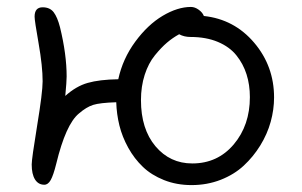

<svg xmlns="http://www.w3.org/2000/svg" viewBox="-20 -559 864 550"><path d="M528.8 -28.8Q485.8 -28.8 449.7 -43.2Q413.6 -57.6 389.2 -81.1Q364.7 -104.5 347.4 -135.7Q330.1 -167 322 -199.7Q314 -232.4 313 -266.1Q266.1 -264.6 246.8 -258.5Q227.5 -252.4 206.1 -233.9Q168.5 -203.1 141.1 -89.8Q132.8 -56.6 125.2 -43.2Q117.7 -29.8 106.9 -29.8Q89.8 -29.8 80.3 -44.9Q70.8 -60.1 70.8 -87.9Q70.8 -104 86.4 -199.2Q102.1 -294.4 102.1 -326.2Q102.1 -369.1 90.6 -434.6Q79.1 -500 79.1 -511.2Q79.1 -538.1 102.1 -538.1Q123 -538.1 133.8 -523.9Q144.5 -509.8 151.9 -481Q170.9 -403.3 170.9 -339.8Q170.9 -326.2 167 -284.2Q197.8 -312 231.2 -321.5Q264.6 -331.1 318.8 -332Q331.5 -390.6 367.4 -439.5Q403.3 -488.3 446 -513.7Q488.8 -539.1 526.9 -539.1Q538.1 -539.1 549.1 -531.2Q560.1 -523.4 564 -513.2Q650.9 -503.9 708 -436.8Q765.1 -369.6 765.1 -279.8Q765.1 -245.1 755.4 -210Q745.6 -174.8 725.6 -142.3Q705.6 -109.9 678.2 -84.5Q650.9 -59.1 612.1 -43.9Q573.2 -28.8 528.8 -28.8ZM383.8 -272Q383.8 -189.5 425.3 -140.1Q466.8 -90.8 530.8 -90.8Q603.5 -90.8 649.7 -145.5Q695.8 -200.2 695.8 -280.8Q695.8 -315.9 686.3 -345.9Q676.8 -376 657.2 -400.4Q637.7 -424.8 604 -439Q570.3 -453.1 525.9 -453.1Q507.3 -453.1 493.2 -460.9Q474.6 -450.7 458.3 -436.8Q441.9 -422.9 423.6 -400.4Q405.3 -377.9 394.5 -344.7Q383.8 -311.5 383.8 -272Z"/></svg>

Font: Shantell Sans Bouncy
Style: Regular
Weight: 300
Designer: Stephen Nixon, Anya Danilova, Shantell Martin
Foundry: Arrow Type
Version: Version 1.006;[9816181b4]